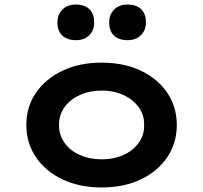

<svg xmlns="http://www.w3.org/2000/svg" viewBox="-20 -816 896 846"><path d="M428 10Q331 10 256.5 -25Q182 -60 139 -122.5Q96 -185 96 -265Q96 -346 139 -408Q182 -470 256.5 -505Q331 -540 428 -540Q525 -540 599.5 -505Q674 -470 716.5 -408Q759 -346 759 -265Q759 -185 716.5 -122.5Q674 -60 599.5 -25Q525 10 428 10ZM429 -114Q481 -114 523.5 -133Q566 -152 591 -186.5Q616 -221 615 -265Q616 -310 591 -344Q566 -378 523.5 -397.5Q481 -417 429 -417Q375 -417 332 -397.5Q289 -378 264.5 -344Q240 -310 240 -265Q240 -221 264.5 -186.5Q289 -152 332 -133Q375 -114 429 -114ZM542 -639Q503 -639 482 -659.5Q461 -680 461 -717Q461 -752 483 -774Q505 -796 542 -796Q581 -796 602 -775.5Q623 -755 623 -717Q623 -683 601 -661Q579 -639 542 -639ZM314 -639Q276 -639 254.5 -659.5Q233 -680 233 -717Q233 -752 255 -774Q277 -796 314 -796Q353 -796 374 -775.5Q395 -755 395 -717Q395 -683 373.5 -661Q352 -639 314 -639Z"/></svg>

Font: Lexend Mega SemiBold
Style: Regular
Weight: 600
Designer: Bonnie Shaver-Troup, Thomas Jockin
Foundry: Lexend
Version: Version 1.007